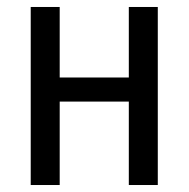

<svg xmlns="http://www.w3.org/2000/svg" viewBox="-20 -546 540 550"><path d="M432 -526V-16H349V-255H151V-16H68V-526H151V-324H349V-526Z"/></svg>

Font: D2Coding
Style: Regular
Weight: 400
Monospace: yes
Designer: Yong-Rak Park; Jeong-Hwan Yoon; Sang-Min Lee;
Foundry: NHN Corporation
Version: Version 1.3.2; Build 20180524